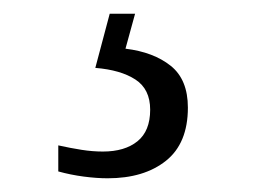

<svg xmlns="http://www.w3.org/2000/svg" viewBox="-20 -29 373 280"><path d="M137 231Q121 231 102 228.5Q83 226 65 221V183Q83 187 99 189.5Q115 192 130 192Q162 192 180.5 177Q199 162 199 131Q199 101 177.5 87Q156 73 119 70L140 -9H177L163 42Q204 47 229 67Q254 87 254 128Q254 180 222 205.5Q190 231 137 231Z"/></svg>

Font: Noto Serif Malayalam Light
Style: Regular
Weight: 300
Designer: Indian type Foundry, Jelle Bosma, Monotype Design Team
Foundry: Monotype Imaging Inc.
Version: Version 2.104; ttfautohint (v1.8.4.7-5d5b)